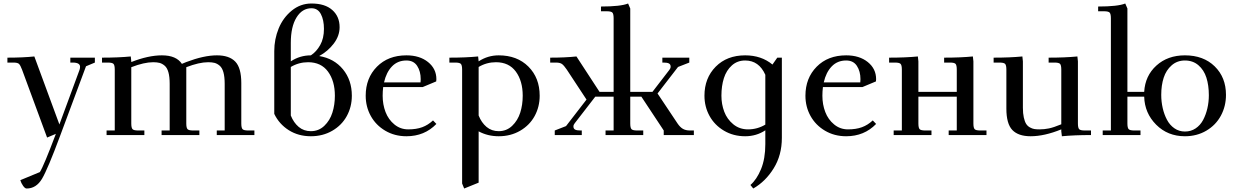

<svg xmlns="http://www.w3.org/2000/svg" viewBox="-20 -766 7011 1089"><path d="M22 -411.1V-439Q109.9 -439 174.8 -445.8L316.9 -60.1L431.2 -370.1Q434.1 -378.9 434.1 -387.2Q434.1 -411.1 392.1 -411.1H378.9V-439H518.1V-411.1L467.8 -390.1L320.8 4.9Q251 192.9 218.3 248Q185.5 303.2 130.9 303.2Q121.6 303.2 110.8 287.8Q100.1 272.5 95.2 255.9L206.1 210Q228 175.8 296.9 -6.8L247.1 14.2L105 -371.1Q95.7 -396 87.6 -403.6Q79.6 -411.1 56.2 -411.1Z M558.6 -411.1V-439Q651.9 -439 721.7 -445.8L724.6 -418V-414.1Q821.3 -452.1 898.4 -452.1Q980 -452.1 1011.7 -403.8L1036.6 -414.1Q1136.7 -452.1 1210.4 -452.1Q1280.3 -452.1 1314.5 -416.5Q1348.6 -380.9 1348.6 -294.9V-65.9Q1348.6 -41 1355.7 -33.4Q1362.8 -25.9 1387.7 -25.9H1422.9V0H1209.5V-25.9H1254.4V-290Q1254.4 -330.1 1247.3 -355.7Q1240.2 -381.3 1226.1 -393.3Q1211.9 -405.3 1197.3 -409.2Q1182.6 -413.1 1160.6 -413.1Q1109.4 -413.1 1036.6 -384.8V-65.9Q1036.6 -41 1043.7 -33.4Q1050.8 -25.9 1075.7 -25.9H1110.8V0H896.5V-25.9H942.4V-290Q942.4 -330.1 935.3 -355.7Q928.2 -381.3 914.1 -393.3Q899.9 -405.3 885.3 -409.2Q870.6 -413.1 848.6 -413.1Q797.4 -413.1 724.6 -384.8V-65.9Q724.6 -41 731.7 -33.4Q738.8 -25.9 763.7 -25.9H798.8V0H584.5V-25.9H630.9V-371.1Q630.9 -396 623.8 -403.6Q616.7 -411.1 591.8 -411.1Z M1535.6 -120.1V-476.1Q1535.6 -543.5 1560.5 -604.5Q1585.4 -665.5 1634.8 -705.8Q1684.1 -746.1 1746.6 -746.1Q1823.2 -746.1 1864.7 -709.2Q1906.2 -672.4 1906.2 -611.8Q1906.2 -562.5 1873 -518.8Q1839.8 -475.1 1790.5 -448.2Q1875 -434.1 1925.3 -372.8Q1975.6 -311.5 1975.6 -223.1Q1975.6 -160.2 1947 -107.9Q1918.5 -55.7 1864.7 -24.4Q1811 6.8 1743.2 6.8Q1672.4 6.8 1617.9 -27.6Q1563.5 -62 1535.6 -120.1ZM1629.4 -110.8Q1645.5 -70.3 1674.3 -46.1Q1703.1 -22 1743.2 -22Q1787.6 -22 1819.3 -52.2Q1851.1 -82.5 1865.2 -127Q1879.4 -171.4 1879.4 -223.1Q1879.4 -306.6 1840.3 -359.9Q1801.3 -413.1 1727.5 -413.1Q1674.8 -413.1 1629.4 -386.2ZM1629.4 -418Q1681.2 -452.1 1743.2 -452.1Q1774.9 -472.7 1796.1 -510.5Q1817.4 -548.3 1817.4 -602.1Q1817.4 -652.8 1800 -686Q1782.7 -719.2 1746.6 -719.2Q1693.8 -719.2 1661.6 -666.7Q1629.4 -614.3 1629.4 -522.9Z M2054.2 -223.1Q2054.2 -323.2 2117.9 -387.7Q2181.6 -452.1 2285.2 -452.1Q2360.4 -452.1 2407.7 -414.1Q2455.1 -376 2455.1 -316.9Q2455.1 -308.1 2454.1 -304.2L2377 -272H2153.3Q2150.4 -247.6 2150.4 -223.1Q2150.4 -173.3 2166.7 -130.6Q2183.1 -87.9 2217 -60.1Q2251 -32.2 2295.4 -32.2Q2341.3 -32.2 2374.5 -44.4Q2407.7 -56.6 2436 -83L2455.1 -63Q2387.7 6.8 2285.2 6.8Q2218.3 6.8 2165 -24.7Q2111.8 -56.2 2083 -108.4Q2054.2 -160.6 2054.2 -223.1ZM2158.2 -298.8H2365.2Q2366.2 -304.7 2366.2 -316.9Q2366.2 -361.3 2346.2 -392.1Q2326.2 -422.9 2285.2 -422.9Q2235.4 -422.9 2203.1 -389.2Q2170.9 -355.5 2158.2 -298.8Z M2528.8 -411.1V-439Q2622.1 -439 2691.9 -445.8L2694.8 -418Q2746.6 -452.1 2808.6 -452.1Q2913.1 -452.1 2977.1 -388.2Q3041 -324.2 3041 -223.1Q3041 -160.2 3012.5 -107.9Q2983.9 -55.7 2930.2 -24.4Q2876.5 6.8 2808.6 6.8Q2746.1 6.8 2694.8 -21V270L2612.8 303.2L2601.1 274.9V-371.1Q2601.1 -396 2594 -403.6Q2586.9 -411.1 2562 -411.1ZM2694.8 -110.8Q2710.9 -70.3 2739.7 -46.1Q2768.6 -22 2808.6 -22Q2853 -22 2884.8 -52.2Q2916.5 -82.5 2930.7 -127Q2944.8 -171.4 2944.8 -223.1Q2944.8 -306.6 2905.8 -359.9Q2866.7 -413.1 2793 -413.1Q2740.2 -413.1 2694.8 -386.2Z M3100.6 -411.1V-439Q3186 -439 3249.5 -445.8L3380.4 -245.1H3460.4V-662.1Q3460.4 -687 3453.4 -694.6Q3446.3 -702.1 3421.4 -702.1H3388.7V-729Q3500.5 -729 3542.5 -746.1L3554.7 -717.8V-245.1H3680.7L3776.9 -370.1Q3783.7 -378.4 3783.7 -388.2Q3783.7 -400.9 3774.2 -406Q3764.6 -411.1 3744.6 -411.1H3736.8V-439H3889.6V-411.1L3825.7 -386.2L3709.5 -235.8L3822.8 -65.9Q3836.9 -44.9 3853 -35.4Q3869.1 -25.9 3893.6 -25.9H3915.5V0H3744.6V-25.9L3617.7 -217.8H3554.7V-65.9Q3554.7 -41 3561.8 -33.4Q3568.8 -25.9 3593.8 -25.9H3628.4V0H3414.6V-25.9H3460.4V-217.8H3356.4L3239.7 -66.9Q3232.4 -58.1 3232.4 -48.8Q3232.4 -36.1 3241.9 -31Q3251.5 -25.9 3271.5 -25.9H3279.8V0H3126.5V-25.9L3190.4 -50.8L3306.6 -201.2L3194.8 -371.1Q3179.2 -394 3168 -402.6Q3156.7 -411.1 3133.8 -411.1Z M3975.6 -223.1Q3975.6 -323.2 4039.3 -387.7Q4103 -452.1 4206.5 -452.1Q4298.3 -452.1 4361.3 -399.9L4388.7 -439H4414.6V16.1Q4414.6 113.8 4368.4 188.5Q4322.3 263.2 4252.4 303.2L4236.3 283.2Q4272 252.4 4296.4 193.4Q4320.8 134.3 4320.8 51.8V-26.9Q4270 6.8 4206.5 6.8Q4139.6 6.8 4086.4 -24.7Q4033.2 -56.2 4004.4 -108.4Q3975.6 -160.6 3975.6 -223.1ZM4071.8 -223.1Q4071.8 -174.8 4087.9 -132.3Q4104 -89.8 4139.2 -61Q4174.3 -32.2 4222.7 -32.2Q4275.4 -32.2 4320.8 -59.1V-341.8Q4284.7 -422.9 4206.5 -422.9Q4162.1 -422.9 4131.1 -395Q4100.1 -367.2 4085.9 -323Q4071.8 -278.8 4071.8 -223.1Z M4548.3 -223.1Q4548.3 -323.2 4612.1 -387.7Q4675.8 -452.1 4779.3 -452.1Q4854.5 -452.1 4901.9 -414.1Q4949.2 -376 4949.2 -316.9Q4949.2 -308.1 4948.2 -304.2L4871.1 -272H4647.5Q4644.5 -247.6 4644.5 -223.1Q4644.5 -173.3 4660.9 -130.6Q4677.2 -87.9 4711.2 -60.1Q4745.1 -32.2 4789.6 -32.2Q4835.4 -32.2 4868.7 -44.4Q4901.9 -56.6 4930.2 -83L4949.2 -63Q4881.8 6.8 4779.3 6.8Q4712.4 6.8 4659.2 -24.7Q4606 -56.2 4577.1 -108.4Q4548.3 -160.6 4548.3 -223.1ZM4652.3 -298.8H4859.4Q4860.4 -304.7 4860.4 -316.9Q4860.4 -361.3 4840.3 -392.1Q4820.3 -422.9 4779.3 -422.9Q4729.5 -422.9 4697.3 -389.2Q4665 -355.5 4652.3 -298.8Z M5022.9 -411.1V-439Q5116.2 -439 5186 -445.8L5189 -418V-245.1H5406.7V-371.1Q5406.7 -396.5 5399.7 -403.8Q5392.6 -411.1 5368.2 -411.1H5335V-439Q5428.2 -439 5498 -445.8L5501 -418V-65.9Q5501 -41 5508.1 -33.4Q5515.1 -25.9 5540 -25.9H5575.2V0H5360.8V-25.9H5406.7V-217.8H5189V-65.9Q5189 -41 5196 -33.4Q5203.1 -25.9 5228 -25.9H5263.2V0H5048.8V-25.9H5095.2V-371.1Q5095.2 -396 5088.1 -403.6Q5081.1 -411.1 5056.2 -411.1Z M5615.7 -411.1V-439Q5709 -439 5778.8 -445.8L5781.7 -418V-154.8Q5781.7 -122.6 5786.9 -99.6Q5792 -76.7 5800 -63.7Q5808.1 -50.8 5821.3 -43.5Q5834.5 -36.1 5846.4 -34.2Q5858.4 -32.2 5876 -32.2Q5902.8 -32.2 5929.2 -37.6Q5955.6 -43 5999.5 -61V-371.1Q5999.5 -396.5 5992.4 -403.8Q5985.4 -411.1 5960.9 -411.1H5927.7V-439Q6021 -439 6090.8 -445.8L6093.8 -418V-65.9Q6093.8 -41 6100.8 -33.4Q6107.9 -25.9 6132.8 -25.9H6168V0Q6073.2 0 6002.9 6.8L5999.5 -21V-32.2Q5903.3 6.8 5825.7 6.8Q5755.9 6.8 5721.9 -28.6Q5688 -64 5688 -149.9V-371.1Q5688 -396 5680.9 -403.6Q5673.8 -411.1 5648.9 -411.1Z M6208.5 -702.1V-729Q6320.3 -729 6362.3 -746.1L6374.5 -717.8V-245.1H6469.7Q6475.1 -336.4 6539.1 -394.3Q6603 -452.1 6700.7 -452.1Q6805.7 -452.1 6869.6 -389.6Q6933.6 -327.1 6933.6 -228Q6933.6 -163.6 6904.8 -110.1Q6876 -56.6 6822.3 -24.9Q6768.6 6.8 6700.7 6.8Q6603 6.8 6537.6 -58.8Q6472.2 -124.5 6469.7 -217.8H6374.5V-65.9Q6374.5 -41 6381.6 -33.4Q6388.7 -25.9 6413.6 -25.9H6448.7V0H6234.4V-25.9H6280.8V-662.1Q6280.8 -687 6273.7 -694.6Q6266.6 -702.1 6241.7 -702.1ZM6566.4 -228Q6566.4 -189.5 6574.7 -153.1Q6583 -116.7 6598.9 -86.7Q6614.7 -56.6 6641.1 -38.3Q6667.5 -20 6700.7 -20Q6734.9 -20 6761.5 -37.8Q6788.1 -55.7 6804 -85.7Q6819.8 -115.7 6828.1 -151.6Q6836.4 -187.5 6836.4 -226.1Q6836.4 -282.2 6822.5 -325.7Q6808.6 -369.1 6777.3 -396Q6746.1 -422.9 6700.7 -422.9Q6656.7 -422.9 6625.5 -395.5Q6594.2 -368.2 6580.3 -325.2Q6566.4 -282.2 6566.4 -228Z"/></svg>

Font: Dihjauti S
Style: Bold
Weight: 700
Designer: T. Christopher White
Version: Version 3.0.0